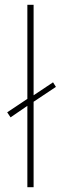

<svg xmlns="http://www.w3.org/2000/svg" viewBox="-20 -780 253 800"><path d="M94 0V-339L24 -291L10 -312L94 -368V-760H120V-383L201 -437L213 -418L120 -356V0Z"/></svg>

Font: Noto Sans Oriya Thin
Style: Regular
Weight: 100
Designer: Amélie Bonet and Sol Matas
Foundry: Google LLC
Version: Version 2.006; ttfautohint (v1.8.4.7-5d5b)